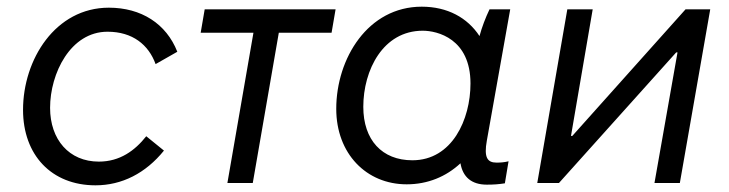

<svg xmlns="http://www.w3.org/2000/svg" viewBox="-20 -548 2182 575"><path d="M266 7C345 7 416 -29 471 -97L418 -140C384 -97 339 -64 276 -64C187 -64 130 -130 130 -225C130 -328 191 -453 302 -453C377 -453 425 -414 446 -356L511 -393C478 -477 403 -525 306 -525C146 -525 49 -370 49 -219C49 -84 134 7 266 7Z M581 -450H739L661 0H737L815 -450H973L985 -520H593Z M1438 5C1458 5 1473 4 1492 1L1503 -65C1491 -62 1480 -61 1467 -61C1439 -61 1429 -77 1438 -127L1508 -520H1446C1434 -495 1423 -466 1416 -440C1380 -495 1320 -528 1243 -528C1082 -528 987 -373 987 -222C987 -88 1077 4 1198 4C1261 4 1316 -19 1359 -59C1366 -18 1392 5 1438 5ZM1246 -456C1290 -456 1389 -432 1389 -298C1389 -190 1334 -68 1215 -68C1124 -68 1068 -129 1068 -228C1068 -338 1127 -456 1246 -456Z M1589 0H1654L2005 -391H2009L1940 0H2016L2107 -520H2033L1694 -141H1690L1755 -520H1679Z"/></svg>

Font: Fixel Text 20240404
Style: Italic
Weight: 400
Width: 4
Italic angle: -10°
Designer: AlfaBravo + MacPaw
Foundry: Kyrylo Tkachov, Marchela Mozhyna, Serhii Makarenko, Maria Weinstein, Zakhar Kryvoshyya
Version: Version 1.211;Glyphs 3.2 (3225)